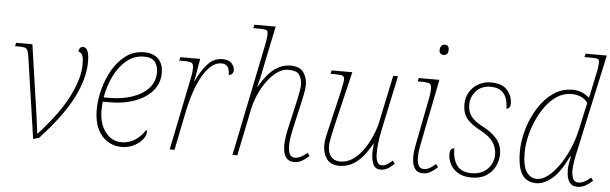

<svg xmlns="http://www.w3.org/2000/svg" viewBox="-49 -930 3526 1109"><g transform="rotate(5 1714.5 -375.0)"><path d="M102 -455Q98 -484 92.5 -497Q87 -510 75.5 -513Q64 -516 41 -516H19L24 -536H118L161 -240Q169 -190 177 -131.5Q185 -73 191 -25H194Q314 -157 365.5 -262Q417 -367 417 -443Q417 -490 407.5 -503Q398 -516 387 -516Q387 -530 394 -538Q401 -546 411 -546Q447 -546 447 -462Q447 -367 391 -255Q335 -143 204 -1L170 9Z M680 10Q637 10 600.5 -13Q564 -36 542.5 -81Q521 -126 521 -191Q521 -248 537 -310Q553 -372 584 -425.5Q615 -479 660.5 -512.5Q706 -546 766 -546Q819 -546 848 -517Q877 -488 877 -435Q877 -375 839 -331.5Q801 -288 737.5 -264.5Q674 -241 597 -241H552Q551 -236 550 -220Q549 -204 549 -191Q549 -112 586.5 -64.5Q624 -17 678 -17Q725 -17 760 -41Q795 -65 816 -100Q821 -97 821 -87Q821 -68 803.5 -45.5Q786 -23 754.5 -6.5Q723 10 680 10ZM587 -266Q660 -266 719.5 -286Q779 -306 814 -344Q849 -382 849 -437Q849 -475 830 -498Q811 -521 767 -521Q711 -521 667 -485Q623 -449 594.5 -390.5Q566 -332 555 -266Z M1049 -432Q1051 -441 1052.5 -453.5Q1054 -466 1054 -479Q1054 -503 1043.5 -509.5Q1033 -516 993 -516H971L976 -536H1091L1068 -405H1070Q1097 -465 1133 -505.5Q1169 -546 1220 -546Q1257 -546 1273.5 -527Q1290 -508 1290 -488Q1290 -475 1282.5 -466.5Q1275 -458 1263 -458Q1263 -492 1251 -506.5Q1239 -521 1216 -521Q1177 -521 1142 -483.5Q1107 -446 1080 -380Q1053 -314 1035 -228L989 0H961Z M1682 10Q1618 10 1618 -83Q1618 -106 1623 -136Q1628 -166 1636 -200L1666 -332Q1668 -339 1672 -359Q1676 -379 1680 -401.5Q1684 -424 1684 -438Q1684 -469 1669 -493.5Q1654 -518 1604 -518Q1572 -518 1541 -496.5Q1510 -475 1483 -438.5Q1456 -402 1436.5 -357.5Q1417 -313 1408 -268L1353 0H1325L1459 -656Q1463 -676 1464.5 -690.5Q1466 -705 1466 -710Q1466 -724 1463 -730Q1460 -736 1447 -738Q1434 -740 1403 -740H1381L1386 -760H1509L1457 -509Q1453 -485 1446.5 -458Q1440 -431 1433 -405H1435Q1479 -480 1522.5 -511.5Q1566 -543 1615 -543Q1668 -543 1690 -512Q1712 -481 1712 -438Q1712 -415 1705.5 -385.5Q1699 -356 1694 -332L1664 -200Q1657 -171 1651.5 -139Q1646 -107 1646 -83Q1646 -52 1655 -33.5Q1664 -15 1686 -15Q1716 -15 1757 -50L1769 -32Q1748 -13 1728 -1.5Q1708 10 1682 10Z M2183 10Q2152 10 2140.5 -18Q2129 -46 2129 -83Q2129 -91 2129.5 -102Q2130 -113 2133 -136H2131Q2091 -63 2046 -27Q2001 9 1945 9Q1893 9 1870.5 -24.5Q1848 -58 1848 -102Q1848 -127 1856.5 -163Q1865 -199 1872 -230L1913 -403Q1918 -427 1923.5 -453Q1929 -479 1929 -490Q1929 -507 1917.5 -511.5Q1906 -516 1870 -516H1848L1853 -536H1973L1900 -230Q1893 -198 1884.5 -160Q1876 -122 1876 -100Q1876 -60 1895 -38Q1914 -16 1948 -16Q1988 -16 2022 -40Q2056 -64 2082.5 -102.5Q2109 -141 2127.5 -185Q2146 -229 2154 -269L2210 -536H2238L2171 -221Q2161 -173 2157.5 -140Q2154 -107 2154 -83Q2154 -53 2162 -34Q2170 -15 2189 -15Q2204 -15 2219.5 -24Q2235 -33 2250 -48L2263 -30Q2249 -16 2229 -3Q2209 10 2183 10Z M2489 -681Q2479 -681 2471.5 -687.5Q2464 -694 2464 -707Q2464 -722 2471.5 -731.5Q2479 -741 2491 -741Q2516 -741 2516 -714Q2516 -696 2508 -688.5Q2500 -681 2489 -681ZM2428 10Q2366 10 2366 -83Q2366 -106 2371.5 -136.5Q2377 -167 2384 -201L2429 -432Q2431 -441 2432.5 -453.5Q2434 -466 2434 -479Q2434 -503 2423.5 -509.5Q2413 -516 2375 -516H2354L2358 -536H2478L2411 -201Q2405 -172 2399 -139.5Q2393 -107 2393 -83Q2393 -52 2401.5 -33.5Q2410 -15 2432 -15Q2449 -15 2464.5 -23Q2480 -31 2501 -50L2514 -32Q2493 -13 2473.5 -1.5Q2454 10 2428 10Z M2711 10Q2664 10 2633 -8.5Q2602 -27 2587.5 -55.5Q2573 -84 2573 -113Q2573 -149 2598 -149Q2598 -88 2624 -51.5Q2650 -15 2710 -15Q2752 -15 2780 -32.5Q2808 -50 2822 -77Q2836 -104 2836 -134Q2836 -173 2814 -205.5Q2792 -238 2742 -264Q2686 -293 2660 -324.5Q2634 -356 2634 -408Q2634 -448 2652.5 -479Q2671 -510 2703.5 -528.5Q2736 -547 2776 -547Q2842 -547 2871.5 -512.5Q2901 -478 2901 -434Q2901 -422 2895.5 -413Q2890 -404 2878 -404Q2878 -436 2869 -462.5Q2860 -489 2838 -505.5Q2816 -522 2776 -522Q2725 -522 2693.5 -488.5Q2662 -455 2662 -408Q2662 -368 2683 -340.5Q2704 -313 2751 -289Q2804 -262 2834 -226Q2864 -190 2864 -139Q2864 -101 2847 -67Q2830 -33 2796.5 -11.5Q2763 10 2711 10Z M3088 10Q3030 10 3003.5 -32.5Q2977 -75 2977 -163Q2977 -210 2988.5 -262.5Q3000 -315 3023 -365Q3046 -415 3079 -456Q3112 -497 3154.5 -521.5Q3197 -546 3249 -546Q3280 -546 3305 -535.5Q3330 -525 3347 -507Q3352 -529 3357 -550.5Q3362 -572 3366 -594L3379 -656Q3384 -676 3385.5 -690.5Q3387 -705 3387 -717Q3387 -729 3381 -734.5Q3375 -740 3347 -740H3301L3306 -760H3429L3307 -200Q3300 -170 3294.5 -138.5Q3289 -107 3289 -83Q3289 -52 3298 -33.5Q3307 -15 3329 -15Q3362 -15 3400 -50L3413 -33Q3393 -14 3372 -2Q3351 10 3325 10Q3262 10 3262 -83Q3262 -101 3265.5 -121.5Q3269 -142 3273 -161H3269Q3222 -64 3175.5 -27Q3129 10 3088 10ZM3089 -15Q3119 -15 3151.5 -40Q3184 -65 3214.5 -108Q3245 -151 3268.5 -205Q3292 -259 3305 -317L3340 -477Q3326 -499 3301 -510Q3276 -521 3247 -521Q3201 -521 3163.5 -497Q3126 -473 3096.5 -433Q3067 -393 3046.5 -345.5Q3026 -298 3015.5 -250Q3005 -202 3005 -162Q3005 -80 3028.5 -47.5Q3052 -15 3089 -15Z"/></g></svg>

Font: Noto Serif Thin
Style: Italic
Weight: 100
Italic angle: -12°
Designer: Monotype Design Team
Foundry: Monotype Imaging Inc.
Version: Version 2.014; ttfautohint (v1.8.4.7-5d5b)